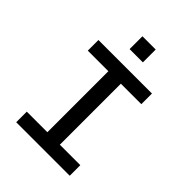

<svg xmlns="http://www.w3.org/2000/svg" viewBox="-252 -1027 1153 1153"><g transform="rotate(45 325.0 -450.5)"><path d="M268.1 -792V-900.9H380.9V-792ZM97.2 -89.8H272V-607.9H97.2V-698.2H551.8V-607.9H377.9V-89.8H551.8V0H97.2Z"/></g></svg>

Font: Azeret Mono
Style: Regular
Weight: 400
Designer: Martin Vácha
Foundry: Displaay
Version: Version 1.002